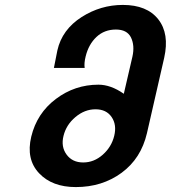

<svg xmlns="http://www.w3.org/2000/svg" viewBox="-20 -760 694 780"><path d="M479 -740Q577 -740 623 -681.5Q669 -623 647 -525L577 -219Q553 -116 474 -58Q395 0 288 0Q192 0 139 -56Q85 -113 107 -205Q130 -300 207 -358Q284 -416 380 -416Q430 -416 483 -379L518 -530Q528 -575 512 -608Q496 -640 451 -640Q404 -640 372 -610Q340 -580 328 -531Q321 -503 324 -484H199Q209 -537 213 -555Q232 -640 312 -691Q389 -740 479 -740ZM238 -208Q227 -164 250.5 -132Q274 -100 318 -100Q362 -100 397.5 -131.5Q433 -163 444 -208Q455 -253 433.5 -284.5Q412 -316 368 -316Q324 -316 286.5 -284.5Q249 -253 238 -208Z"/></svg>

Font: Miedinger
Style: Bold-Italic
Weight: 700
Italic angle: -13°
Version: Version 001.000